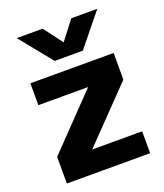

<svg xmlns="http://www.w3.org/2000/svg" viewBox="-134 -811 770 900"><g transform="rotate(-20 251.0 -360.5)"><path d="M326.9 -559.5 457.8 -720.8H328L256 -627L185.1 -720.8H55.9L186.7 -559.5ZM43.6 -500V-390.8H291.9L43.6 -133V0H459V-109.2H209.8L459 -367V-500Z"/></g></svg>

Font: Overused Grotesk Light
Style: Regular
Weight: 300
Designer: RandomMaerks
Version: Version 0.005